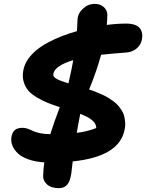

<svg xmlns="http://www.w3.org/2000/svg" viewBox="-20 -832 756 993"><path d="M285.2 141.1Q243.7 141.1 222.7 121.3Q201.7 101.6 203.1 77.1Q204.6 40.5 209 7.8Q163.6 4.9 128.4 -7.3Q93.3 -19.5 73.2 -38.1Q53.2 -56.6 44.4 -78.4Q35.6 -100.1 39.1 -123Q43 -146.5 55.9 -158.7Q68.8 -170.9 97.2 -170.9Q110.4 -170.9 124.5 -165.8Q138.7 -160.6 150.9 -154.5Q163.1 -148.4 186.8 -143.3Q210.4 -138.2 240.2 -138.2Q258.8 -197.8 289.1 -277.8Q252 -290 226.3 -300.3Q200.7 -310.5 171.6 -327.6Q142.6 -344.7 126.5 -363.3Q110.4 -381.8 102.3 -409.7Q94.2 -437.5 101.1 -470.2Q106.4 -499 124.8 -525.6Q143.1 -552.2 168.9 -573.2Q194.8 -594.2 229.5 -612.8Q264.2 -631.3 300.5 -645.3Q336.9 -659.2 377.9 -670.9Q378.9 -690.9 380.9 -729Q381.8 -761.7 408.7 -786.9Q435.5 -812 470.2 -812Q497.1 -812 515.4 -796.6Q533.7 -781.2 535.2 -757.8Q535.2 -730.5 532.2 -703.1Q585.4 -710 631.8 -710Q683.6 -710 702.4 -686.8Q721.2 -663.6 713.9 -627Q708.5 -599.6 686 -580.8Q663.6 -562 629.9 -560.1Q585 -557.1 502.9 -548.8Q480.5 -465.8 440.9 -369.1Q459.5 -363.3 475.1 -356.9Q490.7 -350.6 508.3 -342.8Q525.9 -335 539.6 -326.4Q553.2 -317.9 567.6 -307.4Q582 -296.9 591.6 -285.4Q601.1 -273.9 610.1 -259.8Q619.1 -245.6 622.6 -230.5Q626 -215.3 627.4 -197Q628.9 -178.7 624 -159.2Q596.2 -22 356 2.9Q353.5 21 349.1 63Q343.3 104 328.1 122.6Q313 141.1 285.2 141.1ZM255.9 -450.2Q252.4 -435.5 272.5 -424.3Q292.5 -413.1 334 -400.9Q353 -484.4 358.9 -521Q263.2 -492.2 255.9 -450.2ZM478 -169.9Q477.5 -193.4 455.8 -210.9Q434.1 -228.5 395 -243.2Q380.4 -168 377 -145Q427.7 -150.4 478 -169.9Z"/></svg>

Font: Shantell Sans Irregular
Style: Bold Italic
Weight: 700
Italic angle: -11.31°
Designer: Stephen Nixon, Anya Danilova, Shantell Martin
Foundry: Arrow Type
Version: Version 1.006;[9816181b4]